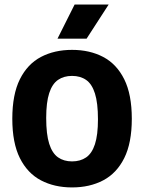

<svg xmlns="http://www.w3.org/2000/svg" viewBox="-20 -824 639 852"><path d="M299.7 7.7Q221.5 7.7 161.7 -23.7Q101.9 -55.2 68.2 -122.4Q34.6 -189.7 34.6 -297Q34.6 -404.8 68.2 -472.3Q101.9 -539.8 161.7 -571.3Q221.5 -602.7 299.7 -602.7Q378.1 -602.7 437.9 -571.3Q497.7 -539.8 531.3 -472.3Q564.9 -404.8 564.9 -297Q564.9 -189.7 531.3 -122.4Q497.7 -55.2 437.9 -23.7Q378.1 7.7 299.7 7.7ZM299.7 -107.8Q336.4 -107.8 362.2 -125.5Q387.9 -143.1 401.3 -184.1Q414.7 -225 414.7 -294.6Q414.7 -367.1 401.3 -409.3Q387.9 -451.5 362.2 -469.3Q336.4 -487.2 299.7 -487.2Q263.2 -487.2 237.5 -469.5Q211.8 -451.9 198.4 -410.9Q185 -370 185 -300.4Q185 -227.9 198.4 -185.9Q211.8 -143.9 237.5 -125.8Q263.2 -107.8 299.7 -107.8ZM235.2 -652.5 311.1 -803.9H462.2L364.3 -652.5Z"/></svg>

Font: Encode Sans SC Condensed Thin
Style: Regular
Weight: 100
Width: 3
Designer: Multiple Designers
Foundry: Impallari Type
Version: Version 3.002